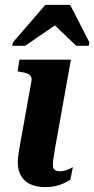

<svg xmlns="http://www.w3.org/2000/svg" viewBox="-20 -759 387 788"><path d="M268 -739H166L33 -585L30 -571H83L245 -682L176 -683L293 -571H344L347 -585ZM165 9Q132 9 106.5 -2Q81 -13 67 -36Q53 -59 53 -93Q53 -104 54.5 -116Q56 -128 58.5 -144Q61 -160 65 -181L109 -426Q111 -439 106.5 -446Q102 -453 91 -457.5Q80 -462 63 -464L52 -466L60 -514H271L206 -151Q204 -135 201.5 -122.5Q199 -110 198 -100.5Q197 -91 197 -83Q197 -69 204 -62.5Q211 -56 226 -56Q237 -56 247 -59Q257 -62 265.5 -66Q274 -70 279 -73L269 -22Q259 -15 243.5 -7.5Q228 0 208 4.5Q188 9 165 9Z"/></svg>

Font: Roboto Serif 72pt SemiCondensed SemiBold
Style: Italic
Weight: 600
Width: 4
Italic angle: -10°
Designer: Greg Gazdowicz
Foundry: Commercial Type
Version: Version 1.008